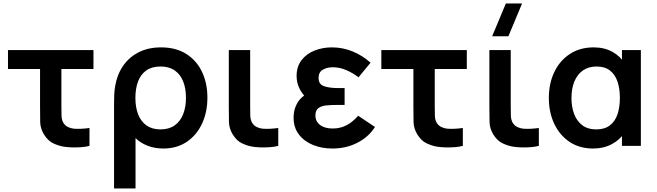

<svg xmlns="http://www.w3.org/2000/svg" viewBox="-20 -822 3702 1082"><path d="M336.8 4.2Q307.2 -1.2 278.7 -15Q250.2 -28.8 228.2 -63.8Q207.4 -97.8 206.5 -133.6Q205.7 -169.4 205.7 -220.7V-433H25V-540H506.7V-433H326V-227.3Q326 -194 326.7 -170.5Q327.3 -147 337 -130.2Q347.2 -113.7 363.2 -106.1Q379.1 -98.6 396 -96.8Q416 -95.2 439.5 -96.4Q463.1 -97.6 484.3 -100.8V0Q464.2 5.6 436.9 7.5Q409.6 9.5 382.8 8.5Q355.9 7.4 336.8 4.2Z M622.7 240V-231.8Q622.7 -258.8 623.6 -285.1Q624.6 -311.4 628.8 -336.2Q639.6 -400.9 673.3 -450.3Q707.1 -499.7 761.3 -527.3Q815.5 -555 887.5 -555Q971.2 -555 1029.6 -518.1Q1088 -481.2 1118.4 -417.1Q1148.8 -353 1148.8 -271.8Q1148.8 -189.6 1118.3 -124.6Q1087.8 -59.7 1032 -22.3Q976.3 15 900.2 15Q851.6 15 811 -1Q770.3 -17.1 743.8 -43.8V240ZM884.7 -92.8Q932.6 -92.8 964.4 -115.5Q996.2 -138.1 1012.1 -178.3Q1028 -218.6 1028 -271Q1028 -324.2 1012 -363.7Q996.1 -403.2 964.3 -425.2Q932.5 -447.2 884.7 -447.2Q835.8 -447.2 804.4 -425Q773 -402.8 758 -362.8Q743 -322.9 743 -270.3Q743 -216.6 758.8 -176.7Q774.6 -136.8 806 -114.8Q837.4 -92.8 884.7 -92.8Z M1400.6 4.2Q1371 -1.2 1342.5 -15Q1313.9 -28.8 1291.9 -63.8Q1271.2 -97.8 1270.3 -133.6Q1269.4 -169.4 1269.4 -220.7V-540H1389.8V-227.3Q1389.8 -194 1390.4 -170.5Q1391.1 -147 1400.8 -130.2Q1411 -113.7 1426.9 -106.1Q1442.8 -98.6 1459.8 -96.8Q1479.8 -95.2 1503.3 -96.4Q1526.8 -97.6 1548.1 -100.8V0Q1527.9 5.6 1500.6 7.5Q1473.2 9.5 1446.5 8.5Q1419.7 7.4 1400.6 4.2Z M1853 15Q1793.8 15 1744.1 -5Q1694.4 -25.1 1664.5 -64Q1634.5 -103 1634.5 -159.3Q1634.5 -190.8 1644.6 -218.1Q1654.7 -245.5 1674 -266.1Q1693.4 -286.7 1721 -298L1719.2 -258.8Q1684 -289.1 1667.8 -322.6Q1651.5 -356.1 1651.5 -393.8Q1651.5 -447 1679.2 -482.9Q1707 -518.8 1752.2 -536.9Q1797.5 -555 1849.5 -555Q1912.2 -555 1968.1 -531.8Q2024 -508.5 2068.2 -468.5L2000.2 -386.3Q1970.4 -409.8 1932.4 -426.4Q1894.3 -443 1855.3 -443Q1823.2 -443 1799.3 -429.2Q1775.3 -415.4 1775.3 -382.8Q1775.3 -346.8 1806 -336.3Q1836.7 -325.8 1882.2 -325.8H1922V-230.7H1882Q1849.5 -230.7 1821 -228.2Q1792.5 -225.7 1775 -213.3Q1757.5 -200.9 1757.5 -171.7Q1757.5 -137.9 1783.5 -117.9Q1809.6 -97.8 1854.8 -97.8Q1898.3 -97.8 1933.9 -116.8Q1969.4 -135.7 1998.2 -169.8L2093.2 -106.5Q2057.2 -49.8 1993.8 -17.4Q1930.5 15 1853 15Z M2440.8 4.2Q2411.2 -1.2 2382.7 -15Q2354.2 -28.8 2332.2 -63.8Q2311.4 -97.8 2310.5 -133.6Q2309.7 -169.4 2309.7 -220.7V-433H2129V-540H2610.7V-433H2430V-227.3Q2430 -194 2430.7 -170.5Q2431.3 -147 2441 -130.2Q2451.2 -113.7 2467.2 -106.1Q2483.1 -98.6 2500 -96.8Q2520 -95.2 2543.5 -96.4Q2567.1 -97.6 2588.3 -100.8V0Q2568.2 5.6 2540.9 7.5Q2513.6 9.5 2486.8 8.5Q2459.9 7.4 2440.8 4.2Z M2845 -617.5H2753.5L2830.7 -802.5H2922.2ZM2869.1 4.2Q2839.5 -1.2 2811 -15Q2782.4 -28.8 2760.4 -63.8Q2739.7 -97.8 2738.8 -133.6Q2737.9 -169.4 2737.9 -220.7V-540H2858.2V-227.3Q2858.2 -194 2858.9 -170.5Q2859.6 -147 2869.2 -130.2Q2879.5 -113.7 2895.4 -106.1Q2911.3 -98.6 2928.2 -96.8Q2948.2 -95.2 2971.8 -96.4Q2995.3 -97.6 3016.6 -100.8V0Q2996.4 5.6 2969.1 7.5Q2941.8 9.5 2915 8.5Q2888.2 7.4 2869.1 4.2Z M3322.2 15Q3245.7 15 3189.7 -22.5Q3133.7 -60.1 3103.3 -124.6Q3073 -189.1 3073 -270Q3073 -352.1 3103.9 -416.4Q3134.8 -480.7 3191.5 -517.8Q3248.2 -555 3325.7 -555Q3385.8 -555 3431 -530Q3476.2 -505.1 3503.3 -460.8L3485 -435.5V-540H3591.5V0H3485V-105.7L3503.3 -80.3Q3476.2 -35.8 3429.2 -10.4Q3382.2 15 3322.2 15ZM3340.5 -92.8Q3387.3 -92.8 3416.8 -115.3Q3446.2 -137.7 3459.8 -177.7Q3473.3 -217.8 3473.3 -270.2Q3473.3 -322.8 3459.7 -362.7Q3446.1 -402.7 3417.1 -424.9Q3388.1 -447.2 3342.2 -447.2Q3297.2 -447.2 3265.6 -425.4Q3234 -403.7 3217.2 -363.7Q3200.5 -323.8 3200.5 -269.3Q3200.5 -220.7 3215.1 -180.6Q3229.8 -140.6 3260.8 -116.7Q3291.8 -92.8 3340.5 -92.8Z"/></svg>

Font: Manrope ExtraLight
Style: Regular
Weight: 200
Designer: Mikhail Sharanda
Foundry: Mikhail Sharanda
Version: Version 4.505